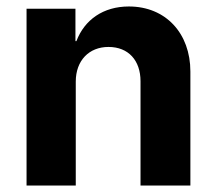

<svg xmlns="http://www.w3.org/2000/svg" viewBox="-20 -573 668 593"><path d="M214 -321C214 -386 255 -428 315 -428C377 -428 414 -386 414 -322V0H568V-352C568 -470 492 -553 378 -553C299 -553 241 -512 216 -446H213V-546H62V0H214Z"/></svg>

Font: Wafeq
Style: Bold
Weight: 700
Designer: Rasmus Andersson & Azza Alameddine
Foundry: Google & TypeTogether
Version: Version 3.000;FEAKit 1.0